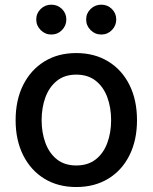

<svg xmlns="http://www.w3.org/2000/svg" viewBox="-20 -772 639 804"><path d="M299.3 11.2Q222.7 11.2 165.8 -23.7Q108.9 -58.6 77.1 -121.8Q45.4 -185.1 45.4 -268.6Q45.4 -353 77.1 -416.3Q108.9 -479.5 165.8 -514.6Q222.7 -549.8 299.3 -549.8Q376 -549.8 433.3 -514.6Q490.7 -479.5 522.2 -416.3Q553.7 -353 553.7 -268.6Q553.7 -185.1 522.2 -121.8Q490.7 -58.6 433.3 -23.7Q376 11.2 299.3 11.2ZM299.3 -79.1Q348.6 -79.1 381.1 -104.7Q413.6 -130.4 429.4 -173.6Q445.3 -216.8 445.3 -268.6Q445.3 -321.3 429.4 -364.5Q413.6 -407.7 381.1 -433.6Q348.6 -459.5 299.3 -459.5Q250.5 -459.5 218.3 -433.6Q186 -407.7 170.2 -364.5Q154.3 -321.3 154.3 -268.6Q154.3 -216.8 170.2 -173.6Q186 -130.4 218.3 -104.7Q250.5 -79.1 299.3 -79.1ZM404.3 -627.4Q377.9 -627.4 359.4 -646Q340.8 -664.6 340.8 -690.4Q340.8 -716.3 359.4 -734.4Q377.9 -752.4 404.3 -752.4Q430.2 -752.4 448.5 -734.4Q466.8 -716.3 466.8 -690.4Q466.8 -664.6 448.5 -646Q430.2 -627.4 404.3 -627.4ZM194.8 -627.4Q168.9 -627.4 150.4 -646Q131.8 -664.6 131.8 -690.4Q131.8 -716.3 150.4 -734.4Q168.9 -752.4 194.8 -752.4Q221.2 -752.4 239.5 -734.4Q257.8 -716.3 257.8 -690.4Q257.8 -664.6 239.5 -646Q221.2 -627.4 194.8 -627.4Z"/></svg>

Font: Inter 16pt Medium
Style: Regular
Weight: 500
Version: Version 4.001;git-66647c0bb